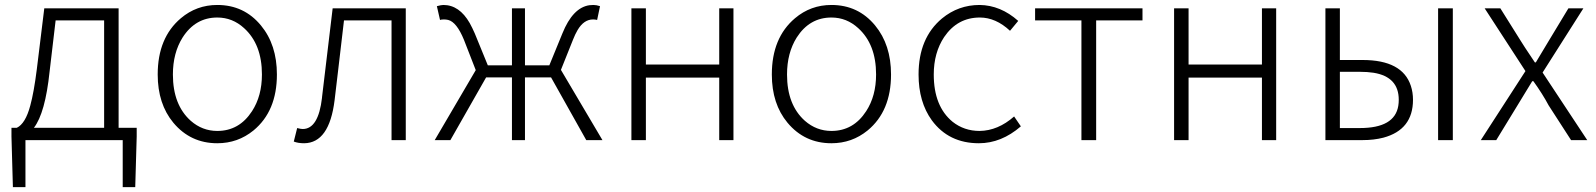

<svg xmlns="http://www.w3.org/2000/svg" viewBox="-20 -567 6458 777"><path d="M205.1 -484.4 180.7 -277.3Q163.1 -109.4 117.2 -49.8H401.4V-484.4ZM460 -49.8H533.2V-14.6L527.3 190.4H476.6V0H83V190.4H32.2L26.4 -14.6V-49.8H47.9Q83 -66.4 102.5 -139.6Q117.2 -193.4 128.9 -286.1L159.2 -533.2H460Z M859.4 12.7Q751 12.7 681.6 -70.3Q618.2 -146.5 618.2 -265.6Q618.2 -414.1 711.9 -493.2Q775.4 -546.9 859.4 -546.9Q967.8 -546.9 1036.1 -463.9Q1100.6 -385.7 1100.6 -265.6Q1100.6 -117.2 1005.9 -39.1Q942.4 12.7 859.4 12.7ZM859.4 -37.1Q948.2 -37.1 1000 -117.2Q1040 -178.7 1040 -265.6Q1040 -387.7 967.8 -453.1Q920.9 -496.1 859.4 -496.1Q770.5 -496.1 718.8 -415Q679.7 -352.5 679.7 -265.6Q679.7 -142.6 752 -78.1Q798.8 -37.1 859.4 -37.1Z M1210.9 12.7Q1186.5 12.7 1168.9 5.9L1182.6 -48.8Q1197.3 -44.9 1205.1 -44.9Q1268.6 -44.9 1283.2 -171.9Q1283.2 -172.9 1283.2 -173.8Q1290 -234.4 1304.7 -353.5Q1319.3 -473.6 1326.2 -533.2H1622.1V0H1564.5V-484.4H1372.1Q1364.3 -415 1347.7 -276.4Q1338.9 -199.2 1334 -161.1Q1312.5 11.7 1210.9 12.7Z M2250 -284.2 2418 0H2352.5L2210 -253.9H2104.5V0H2051.8V-253.9H1947.3L1802.7 0H1739.3L1905.3 -283.2L1857.4 -406.2Q1828.1 -477.5 1793.9 -486.3Q1785.2 -488.3 1776.4 -488.3Q1766.6 -488.3 1760.7 -486.3L1748 -542Q1765.6 -546.9 1774.4 -546.9Q1838.9 -546.9 1880.9 -473.6Q1891.6 -454.1 1901.4 -431.6L1954.1 -302.7H2051.8V-533.2H2104.5V-302.7H2203.1L2255.9 -431.6Q2297.9 -536.1 2365.2 -545.9Q2374 -546.9 2381.8 -546.9Q2393.6 -546.9 2408.2 -542L2396.5 -486.3Q2388.7 -488.3 2379.9 -488.3Q2342.8 -488.3 2317.4 -445.3Q2307.6 -428.7 2298.8 -406.2Z M2535.2 0V-533.2H2593.8V-305.7H2890.6V-533.2H2948.2V0H2890.6V-252.9H2593.8V0Z M3344.7 12.7Q3236.3 12.7 3167 -70.3Q3103.5 -146.5 3103.5 -265.6Q3103.5 -414.1 3197.3 -493.2Q3260.7 -546.9 3344.7 -546.9Q3453.1 -546.9 3521.5 -463.9Q3585.9 -385.7 3585.9 -265.6Q3585.9 -117.2 3491.2 -39.1Q3427.7 12.7 3344.7 12.7ZM3344.7 -37.1Q3433.6 -37.1 3485.4 -117.2Q3525.4 -178.7 3525.4 -265.6Q3525.4 -387.7 3453.1 -453.1Q3406.2 -496.1 3344.7 -496.1Q3255.9 -496.1 3204.1 -415Q3165 -352.5 3165 -265.6Q3165 -142.6 3237.3 -78.1Q3284.2 -37.1 3344.7 -37.1Z M3941.4 12.7Q3819.3 12.7 3751 -80.1Q3697.3 -154.3 3697.3 -265.6Q3697.3 -413.1 3792 -492.2Q3858.4 -546.9 3944.3 -546.9Q4029.3 -545.9 4100.6 -482.4L4067.4 -442.4Q4009.8 -496.1 3945.3 -496.1Q3854.5 -496.1 3800.8 -417Q3758.8 -353.5 3758.8 -265.6Q3758.8 -136.7 3835 -74.2Q3881.8 -37.1 3944.3 -37.1Q4018.6 -38.1 4084 -95.7L4111.3 -55.7Q4032.2 12.7 3941.4 12.7Z M4356.4 0V-484.4H4168.9V-533.2H4603.5V-484.4H4416V0Z M4731.4 0V-533.2H4790V-305.7H5086.9V-533.2H5144.5V0H5086.9V-252.9H4790V0Z M5343.8 0V-533.2H5402.3V-324.2H5494.1Q5655.3 -324.2 5689.5 -219.7Q5698.2 -193.4 5698.2 -163.1Q5698.2 -42 5578.1 -9.8Q5540 0 5494.1 0ZM5402.3 -48.8H5483.4Q5624 -48.8 5638.7 -138.7Q5640.6 -150.4 5640.6 -163.1Q5640.6 -255.9 5539.1 -272.5Q5513.7 -276.4 5483.4 -276.4H5402.3ZM5799.8 0V-533.2H5859.4V0Z M5972.7 0 6153.3 -279.3 5988.3 -533.2H6051.8L6133.8 -402.3Q6141.6 -388.7 6191.4 -314.5H6195.3Q6248 -402.3 6248 -402.3L6327.1 -533.2H6387.7L6222.7 -273.4L6403.3 0H6337.9L6247.1 -140.6Q6222.7 -186.5 6185.5 -238.3H6180.7Q6172.9 -224.6 6156.2 -198.2Q6132.8 -159.2 6121.1 -140.6L6035.2 0Z"/></svg>

Font: Taipei Sans TC Beta Light
Style: Regular
Weight: 300
Designer: JT Foundry
Foundry: JT Foundry
Version: Version 1.000